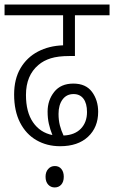

<svg xmlns="http://www.w3.org/2000/svg" viewBox="-20 -642 501 843"><path d="M244 0Q186 0 140 -26.5Q94 -53 68 -104Q42 -155 42 -227Q42 -295 70 -342.5Q98 -390 146.5 -415.5Q195 -441 257 -443V-575H0V-622H461V-575H309V-396H285Q235 -396 203 -386Q171 -376 149 -357Q94 -311 94 -225Q94 -150 125 -105Q156 -60 210 -49Q200 -74 194.5 -98.5Q189 -123 189 -152Q189 -202 218 -238.5Q247 -275 302 -275Q357 -275 384 -238.5Q411 -202 411 -151Q411 -83 366.5 -41.5Q322 0 244 0ZM237 -142Q237 -114 243 -91Q249 -68 259 -47Q308 -49 335 -77Q362 -105 362 -150Q362 -188 346.5 -208.5Q331 -229 303 -229Q272 -229 254.5 -205Q237 -181 237 -142ZM180 134Q180 113 191.5 100Q203 87 221 87Q239 87 249.5 100Q260 113 260 134Q260 156 249 168.5Q238 181 220 181Q203 181 191.5 168.5Q180 156 180 134Z"/></svg>

Font: Noto Sans Devanagari UI Condensed Light
Style: Regular
Weight: 300
Width: 3
Designer: Jelle Bosma - Monotype Design Team
Foundry: Monotype Imaging Inc.
Version: Version 2.004; ttfautohint (v1.8.4.7-5d5b)